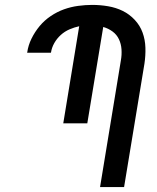

<svg xmlns="http://www.w3.org/2000/svg" viewBox="-20 -763 640 783"><path d="M388 0 473 -517Q477 -539 475.5 -561.5Q474 -584 465 -603Q456 -622 439 -634.5Q422 -647 401 -653L336 -260H238L303 -656Q284 -652 264 -643.5Q244 -635 228 -620.5Q212 -606 201.5 -587.5Q191 -569 188 -549L187 -548H90L91 -549Q95 -578 108.5 -605.5Q122 -633 141.5 -656.5Q161 -680 187 -697.5Q213 -715 241 -725Q269 -735 298.5 -739Q328 -743 356 -743Q389 -743 421 -737.5Q453 -732 480.5 -718.5Q508 -705 529.5 -682Q551 -659 561.5 -630Q572 -601 573 -568.5Q574 -536 569 -503L486 0Z"/></svg>

Font: Iosevka SmBd Ex Obl
Style: Regular
Weight: 600
Width: 7
Italic angle: -9°
Monospace: yes
Designer: Belleve Invis
Foundry: Belleve Invis
Version: Version 32.5.0; ttfautohint (v1.8.4)